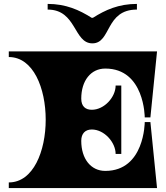

<svg xmlns="http://www.w3.org/2000/svg" viewBox="-20 -963 849 983"><path d="M681 -914V-943C587 -943 519 -912 456 -872H449C386 -912 317 -943 224 -943V-914C373 -914 356 -741 453 -741C550 -741 518 -914 681 -914ZM784 0 750 -338H721C721 -338 721 -88 519 -88C445 -88 396 -150 396 -242C396 -279 416 -300 450 -300C514 -300 572 -234 572 -175H601V-525H572C572 -466 514 -401 450 -401C418 -401 396 -418 396 -458C396 -550 445 -612 519 -612C721 -612 721 -362 721 -362H750L784 -700H25V-671C151 -671 214 -511 214 -350C214 -190 151 -29 25 -29V0Z"/></svg>

Font: Ouroboros
Style: Regular
Weight: 400
Designer: Ariel Martín Pérez
Foundry: Velvetyne Type Foundry
Version: Version 2.001;hotconv 1.0.109;makeotfexe 2.5.65596